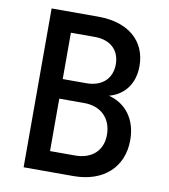

<svg xmlns="http://www.w3.org/2000/svg" viewBox="-82 -800 764 869"><g transform="rotate(10 300.0 -365.0)"><path d="M409 -386C480 -405 522 -462 522 -542C522 -658 437 -730 300 -730H85V0H314C452 0 539 -80 539 -205C539 -299 489 -366 409 -386ZM300 -637C371 -637 415 -597 415 -531C415 -465 370 -424 299 -424H190V-637ZM190 -93V-334H305C383 -334 431 -284 431 -210C431 -138 383 -93 305 -93Z"/></g></svg>

Font: Tekne LDO SemiBold
Style: Regular
Weight: 600
Monospace: yes
Designer: Alessio Laiso, Mario Rullo, Paolo Rosset
Foundry: Alessio Laiso
Version: Version 1.000;hotconv 1.0.109;makeotfexe 2.5.65596